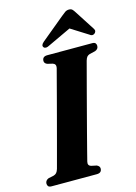

<svg xmlns="http://www.w3.org/2000/svg" viewBox="-142 -981 744 1052"><g transform="rotate(-15 229.5 -455.5)"><path d="M239.5 -80.5Q234 -58.5 253 -52.5L284 -46Q300.5 -38.5 300.5 -25.5Q300.5 0 272 0H16Q2.5 0 -2.8 -6Q-8 -12 -8 -21.5Q-8 -31 -2.5 -37.5Q3 -44 11 -47L41.5 -53.5Q51.5 -56.5 57.8 -63.2Q64 -70 68.5 -84.5Q73.5 -103 84.5 -144Q95.5 -185 110 -239.2Q124.5 -293.5 140 -352Q155.5 -410.5 169.8 -464.5Q184 -518.5 194.8 -559.8Q205.5 -601 210.5 -619.5Q215 -641.5 195.5 -647.5L166 -654.5Q150 -661 150 -675Q150.5 -700 178.5 -700H433Q446.5 -700 451.5 -694Q456.5 -688 456.5 -679Q456.5 -660.5 437 -653.5L405 -646Q395.5 -643 389.8 -636.8Q384 -630.5 379.5 -615.5Q374.5 -597.5 363.8 -556.2Q353 -515 338.5 -460.8Q324 -406.5 308.8 -347.8Q293.5 -289 279.2 -234.8Q265 -180.5 254.5 -139.5Q244 -98.5 239.5 -80.5ZM204 -749Q180.5 -736 170.5 -747Q159.5 -759.5 179.5 -776.5L312.5 -886.5Q325.5 -897.5 335.2 -904.2Q345 -911 357.5 -911Q370 -911 376.5 -904.5Q383 -898 390 -886.5L463.5 -772.5Q468.5 -764.5 466 -757.5Q463.5 -750.5 458.5 -747Q445 -737 431 -749L334 -810Z"/></g></svg>

Font: Fraunces 144pt Soft
Style: Bold Italic
Weight: 700
Italic angle: -16°
Version: Version 1.000;[b76b70a41]